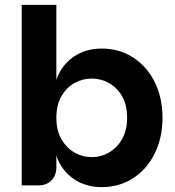

<svg xmlns="http://www.w3.org/2000/svg" viewBox="-20 -760 719 787"><path d="M396 7Q331 7 281.5 -27Q232 -61 211 -122V-75Q211 -41 191 -20.5Q171 0 136 0H69V-740H211V-433Q232 -493 281.5 -527Q331 -561 396 -561Q469 -561 525.5 -524.5Q582 -488 614 -424Q646 -360 646 -277Q646 -195 614 -130.5Q582 -66 525.5 -29.5Q469 7 396 7ZM356 -116Q394 -116 427 -135Q460 -154 480.5 -190Q501 -226 501 -277Q501 -330 480.5 -365.5Q460 -401 427 -419.5Q394 -438 356 -438Q318 -438 285 -419.5Q252 -401 231.5 -365Q211 -329 211 -277Q211 -226 231.5 -190Q252 -154 285 -135Q318 -116 356 -116Z"/></svg>

Font: Parkinsans SemiBold
Style: Regular
Weight: 600
Designer: Red Stone, Indian Type Foundry
Foundry: Indian Type Foundry
Version: Version 1.000